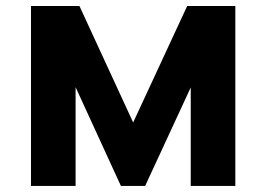

<svg xmlns="http://www.w3.org/2000/svg" viewBox="-20 -615 881 635"><path d="M599.1 -595.2 420.4 -210 242.7 -595.2H82.5V0H230V-326.7L379.9 0H460L610.8 -325.7V0H758.3V-595.2Z"/></svg>

Font: Now Black
Style: Regular
Weight: 400
Designer: Alfredo Marco Pradil
Foundry: Alfredo Marco Pradil
Version: Version 1.200;hotconv 1.0.109;makeotfexe 2.5.65596